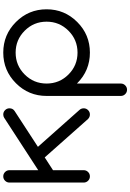

<svg xmlns="http://www.w3.org/2000/svg" viewBox="175 -762 821 1212"><g transform="rotate(-90 586.0 -156.5)"><path d="M39.1 -507.8Q39.1 -523.9 50.5 -535.4Q62 -546.9 78.1 -546.9Q94.2 -546.9 105.7 -535.4Q117.2 -523.9 117.2 -507.8V-326.2L447.8 -541Q457 -546.9 468.8 -546.9Q484.9 -546.9 496.3 -535.4Q507.8 -523.9 507.8 -507.8Q507.8 -486.8 491.2 -475.6L264.6 -328.1L497.1 -66.4Q507.8 -54.7 507.8 -39.1Q507.8 -22.9 496.3 -11.5Q484.9 0 468.8 0Q452.6 0 440.4 -11.7L197.8 -285.2L117.2 -232.9V-39.1Q117.2 -22.9 105.7 -11.5Q94.2 0 78.1 0Q62 0 50.5 -11.5Q39.1 -22.9 39.1 -39.1Z M664.1 -273.4Q664.1 -192.4 721.2 -135.3Q778.3 -78.1 859.4 -78.1Q940.4 -78.1 997.6 -135.3Q1054.7 -192.4 1054.7 -273.4Q1054.7 -354.5 997.6 -411.6Q940.4 -468.8 859.4 -468.8Q778.3 -468.8 721.2 -411.6Q664.1 -354.5 664.1 -273.4ZM664.1 195.3Q664.1 211.4 652.6 222.9Q641.1 234.4 625 234.4Q608.9 234.4 597.4 222.9Q585.9 211.4 585.9 195.3V-273.4Q585.9 -386.7 666 -466.8Q746.1 -546.9 859.4 -546.9Q972.7 -546.9 1052.7 -466.8Q1132.8 -386.7 1132.8 -273.4Q1132.8 -160.2 1052.7 -80.1Q972.7 0 859.4 0Q746.1 0 666 -80.1Q665 -81.1 664.1 -82Z"/></g></svg>

Font: Comfortaa
Style: Regular
Weight: 400
Designer: Johan Aakerlund - aajohan
Foundry: Johan Aakerlund
Version: Version 2.004 2013